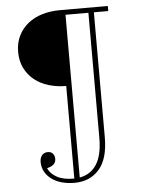

<svg xmlns="http://www.w3.org/2000/svg" viewBox="-58 -744 716 944"><g transform="rotate(-5 300.5 -272.0)"><path d="M271 154Q238 154 209 146Q180 138 159 122.5Q138 107 126 85.5Q114 64 114 37Q114 17 124.5 4.5Q135 -8 153 -8Q170 -8 178.5 2.5Q187 13 187 28Q187 61 144 70V73Q156 99 187 116Q218 133 270 133H272V-324Q227 -324 186.5 -336Q146 -348 116 -372Q86 -396 68.5 -431Q51 -466 51 -511Q51 -556 68.5 -591Q86 -626 116 -650Q146 -674 186.5 -686Q227 -698 272 -698H510V-673H439V-56Q439 50 393.5 102Q348 154 271 154ZM299 130Q353 121 382.5 75.5Q412 30 412 -56V-673H299Z"/></g></svg>

Font: IBM Plex Serif ExtraLight
Style: Regular
Weight: 200
Designer: Mike Abbink, Paul van der Laan, Pieter van Rosmalen
Foundry: Bold Monday
Version: Version 2.5